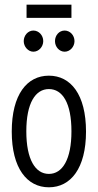

<svg xmlns="http://www.w3.org/2000/svg" viewBox="-20 -789 415 817"><path d="M93 -713H284V-769H93ZM122 -569C145 -569 164 -590 164 -614C164 -639 145 -659 122 -659C99 -659 81 -638 81 -614C81 -590 100 -569 122 -569ZM255 -569C278 -569 297 -590 297 -614C297 -639 278 -659 255 -659C232 -659 214 -639 214 -614C214 -589 233 -569 255 -569ZM188 8C281 8 346 -73 346 -229C346 -387 281 -467 188 -467C95 -467 30 -387 30 -229C30 -73 95 8 188 8ZM188 -49C130 -49 92 -111 92 -230C92 -351 131 -410 188 -410C246 -410 284 -351 284 -230C284 -111 246 -49 188 -49Z"/></svg>

Font: Inconsolata Condensed
Style: Regular
Weight: 400
Width: 3
Monospace: yes
Designer: Raph Levien, Cyreal, Brenton Simpson
Foundry: Raph Levien, Cyreal, Google
Version: Version 3.100